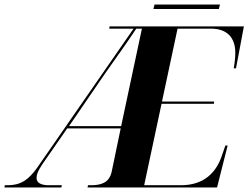

<svg xmlns="http://www.w3.org/2000/svg" viewBox="-76 -831 1101 851"><path d="M604 -791H894L899 -811H609ZM-56 0H196L198 -10H141C105 -10 86 -21 86 -42C86 -58 92 -73 111 -102L222 -262H459L419 -70C408 -19 369 -10 327 -10H314L312 0H886L933 -186H923L907 -140C884 -72 833 -10 726 -10H563L640 -371H872L873 -381H642L711 -704H859C929 -704 967 -666 967 -596C967 -572 962 -537 960 -528H970L1005 -714H410L408 -704H516L89 -88C50 -33 15 -10 -42 -10H-55ZM230 -272 393 -510C442 -580 479 -630 528 -704H553L461 -272Z"/></svg>

Font: Noto Serif Display
Style: Bold Italic
Weight: 700
Italic angle: -12°
Designer: Monotype Design Team
Foundry: Monotype Imaging Inc.
Version: Version 2.009